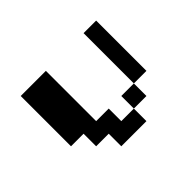

<svg xmlns="http://www.w3.org/2000/svg" viewBox="-88 -525 675 675"><g transform="rotate(-45 250.0 -187.5)"><path d="M62.5 -375H187.5V-125H250V-62.5H312.5V0H187.5V-62.5H125V-125H62.5ZM375 -375H437.5V-125H375ZM312.5 -125H375V-62.5H312.5Z"/></g></svg>

Font: Half Eighties
Style: Regular
Weight: 400
Monospace: yes
Designer: Jayvee Enaguas (HarvettFox96)
Version: 20191127.01dev02